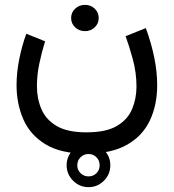

<svg xmlns="http://www.w3.org/2000/svg" viewBox="-20 -418 717 792"><path d="M254.9 263.7Q254.9 226.6 281.5 200.2Q308.1 173.8 345.2 173.8Q382.3 173.8 408.7 200.2Q435.1 226.6 435.1 263.7Q435.1 300.8 408.7 327.4Q382.3 354 345.2 354Q308.1 354 281.5 327.4Q254.9 300.8 254.9 263.7ZM298.8 263.7Q298.8 283.2 312.3 296.4Q325.7 309.6 345.2 309.6Q364.7 309.6 377.9 296.4Q391.1 283.2 391.1 263.7Q391.1 244.1 377.9 230.7Q364.7 217.3 345.2 217.3Q325.7 217.3 312.3 230.7Q298.8 244.1 298.8 263.7ZM273.4 -343.8Q273.4 -366.7 290 -382.3Q306.6 -397.9 330.6 -397.9Q354.5 -397.9 370.8 -382.3Q387.2 -366.7 387.2 -343.8Q387.2 -320.8 370.8 -305.2Q354.5 -289.6 330.6 -289.6Q306.6 -289.6 290 -305.2Q273.4 -320.8 273.4 -343.8ZM336.4 127.9Q418 127.9 462.6 101.3Q507.3 74.7 525.1 31.5Q543 -11.7 543 -61Q543 -119.1 527.3 -175.8Q511.7 -232.4 498 -268.6L581.5 -302.2Q604.5 -239.3 616.5 -179.9Q628.4 -120.6 628.4 -66.9Q628.4 15.6 597.9 79.6Q567.4 143.6 502.9 179.7Q438.5 215.8 336.4 215.8Q231 215.8 167.7 177.2Q104.5 138.7 76.4 74.5Q48.3 10.3 48.3 -66.4Q48.3 -118.2 59.1 -172.6Q69.8 -227.1 88.4 -278.8L166 -247.6Q151.9 -202.6 142.1 -155.3Q132.3 -107.9 132.3 -63.5Q132.3 -10.7 151.1 32.7Q169.9 76.2 214.4 102.1Q258.8 127.9 336.4 127.9Z"/></svg>

Font: Vazirmatn RD UI FD
Style: Regular
Weight: 400
Designer: Saber Rastikerdar
Foundry: Saber Rastikerdar
Version: Version 33.003